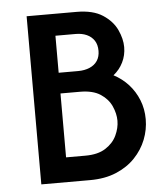

<svg xmlns="http://www.w3.org/2000/svg" viewBox="-48 -668 617 711"><g transform="rotate(-5 260.5 -312.5)"><path d="M77.1 0V-625H262.5Q323.6 -625 359.7 -601.4Q395.8 -577.8 411.5 -544.1Q427.1 -510.4 427.1 -479.9Q427.1 -449.3 414.2 -423.3Q401.4 -397.2 378.5 -379.2Q410.4 -362.5 433.7 -336.8Q456.9 -311.1 470.1 -278.1Q483.3 -245.1 483.3 -206.9Q483.3 -168.1 468.8 -131.2Q454.2 -94.4 426 -64.9Q397.9 -35.4 355.9 -17.7Q313.9 0 258.3 0ZM177.1 -91.7H249.3Q295.8 -91.7 324.3 -110.1Q352.8 -128.5 365.6 -155.9Q378.5 -183.3 378.5 -210.4Q378.5 -236.8 366 -264.6Q353.5 -292.4 325.3 -310.8Q297.2 -329.2 249.3 -329.2H177.1ZM177.1 -406.2H249.3Q273.6 -406.2 292.4 -414.2Q311.1 -422.2 321.2 -437.5Q331.2 -452.8 331.2 -474.3Q331.2 -497.2 321.2 -512.5Q311.1 -527.8 293.4 -535.8Q275.7 -543.8 252.1 -543.8H177.1Z"/></g></svg>

Font: Afacad Flux Medium
Style: Regular
Weight: 500
Designer: Kristian Moeller
Foundry: Dicotype
Version: Version 1.100